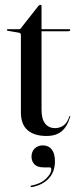

<svg xmlns="http://www.w3.org/2000/svg" viewBox="-20 -555 320 795"><path d="M59 -419.5 12.5 -427.5Q8.5 -428.5 8.5 -431.5Q8.5 -434 11 -434H57Q65 -434 67.5 -439.5L139 -530.5Q143.5 -535 147.5 -535Q152 -535 152 -529.5V-434H267Q271 -434 271 -431Q271 -425.5 260.5 -425.5H152V-100.5Q152 -62 167 -43.2Q182 -24.5 208 -24.5Q228 -24.5 243.5 -35.8Q259 -47 267 -73Q268 -75 269.8 -74.8Q271.5 -74.5 270.5 -71.5Q258.5 -30.5 235 -11.2Q211.5 8 172.5 8Q122 8 94.2 -16Q66.5 -40 66.5 -90V-410Q66.5 -418 59 -419.5ZM160.5 138Q134 138 122.2 125Q110.5 112 110.5 94Q110.5 73 123.5 60Q136.5 47 157.5 47Q181 47 194.2 63.8Q207.5 80.5 207.5 112.5Q207.5 157 181.5 184.2Q155.5 211.5 112.5 219.5Q107.5 220.5 107 217.5Q106 214 109.5 213.5Q148 206.5 170.2 185.2Q192.5 164 192.5 146Q192.5 138 185 138Z"/></svg>

Font: Fraunces 144pt S000
Style: Regular
Weight: 400
Version: Version 1.000; ttfautohint (v1.8.3)